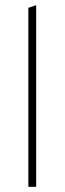

<svg xmlns="http://www.w3.org/2000/svg" viewBox="-20 -718 248 738"><path d="M89 -688 119 -698V0H89Z"/></svg>

Font: Roundo Variable
Style: Regular
Weight: 200
Designer: Shiva Nallaperumal
Foundry: Indian Type Foundry
Version: Version 2.000